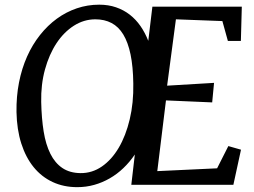

<svg xmlns="http://www.w3.org/2000/svg" viewBox="-20 -771 1060 801"><path d="M302.2 9.8Q245.6 9.8 199.5 -11.7Q153.3 -33.2 120.4 -73.7Q87.4 -114.3 68.8 -172.4Q50.3 -230.5 48.8 -303.7Q47.9 -368.7 59.3 -427Q70.8 -485.4 93 -535.2Q115.2 -585 147 -625Q178.7 -665 217.3 -693.1Q255.9 -721.2 300.5 -736.3Q345.2 -751.5 394 -751.5Q432.1 -751.5 464.1 -740.5Q496.1 -729.5 521.5 -709.7Q546.9 -689.9 566.2 -662.1Q585.4 -634.3 598.6 -600.6L615.7 -743.2H988.8L984.9 -600.1H930.7L907.7 -683.1L713.9 -690.4L677.2 -413.6L873 -425.3L865.2 -343.8L672.4 -352.1L636.2 -57.1L885.7 -68.8L932.6 -161.6L985.4 -146.5L953.6 0H527.8L542.5 -126.5Q521 -94.7 494.6 -69.6Q468.3 -44.4 437.7 -26.9Q407.2 -9.3 373.3 0.2Q339.4 9.8 302.2 9.8ZM315.9 -48.8Q364.3 -48.3 405 -76.4Q445.8 -104.5 475.3 -154.5Q504.9 -204.6 521.2 -273.2Q537.6 -341.8 536.1 -422.4Q535.2 -493.2 524.7 -543.7Q514.2 -594.2 494.4 -627Q474.6 -659.7 445.3 -675Q416 -690.4 377.9 -690.4Q330.1 -690.4 288.3 -663.8Q246.6 -637.2 215.8 -590.8Q185.1 -544.4 167.7 -481.4Q150.4 -418.5 151.9 -345.7Q153.3 -277.3 162.1 -222.7Q170.9 -168 190.2 -129.4Q209.5 -90.8 240.2 -70.1Q271 -49.3 315.9 -48.8Z"/></svg>

Font: Merriweather
Style: Italic
Weight: 400
Italic angle: -7°
Designer: Eben Sorkin ( eben@eyebytes.com )
Foundry: Eben Sorkin ( eben@eyebytes.com )
Version: Version 1.005; ttfautohint (v0.97) -l 13 -r 13 -G 200 -x 24 